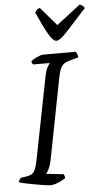

<svg xmlns="http://www.w3.org/2000/svg" viewBox="-70 -995 560 1034"><g transform="rotate(-5 209.5 -478.0)"><path d="M159 0Q150 0 127 -3.5Q104 -7 76 -12Q48 -17 24.5 -22Q1 -27 -8 -31Q-7 -39 -2.5 -45Q2 -51 6 -54L34 -58Q53 -61 65 -68.5Q77 -76 84.5 -95Q92 -114 99 -152L183 -579Q191 -620 201 -636.5Q211 -653 214 -656H124Q121 -659 118.5 -663Q116 -667 116 -674Q122 -680 135 -687Q148 -694 161 -699Q174 -704 180 -704H357Q361 -700 365 -692Q369 -684 369 -673L322 -660Q290 -652 277.5 -632.5Q265 -613 258 -574L171 -128Q166 -104 157 -87Q148 -70 142 -63L236 -53Q238 -50 240 -43.5Q242 -37 242 -31Q225 -19 201 -9.5Q177 0 159 0ZM260 -772Q242 -772 217.5 -814.5Q193 -857 159 -934Q164 -941 169 -947Q174 -953 186 -956L272 -856L402 -956Q424 -945 427 -934Q359 -859 319 -815.5Q279 -772 260 -772Z"/></g></svg>

Font: Texturina Light
Style: Italic
Weight: 300
Italic angle: -11°
Designer: Guillermo Torres Carreño
Foundry: Omnibus-Type
Version: Version 1.002; ttfautohint (v1.8.3)